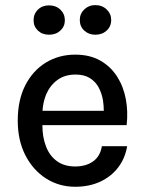

<svg xmlns="http://www.w3.org/2000/svg" viewBox="-20 -718 569 752"><path d="M49.5 0ZM386.5 -284Q386.5 -303.5 383.5 -324Q379 -351.5 366.8 -374.8Q354.5 -398 332.2 -412Q310 -426 276 -426Q233.5 -426 204.5 -404.5Q175.5 -383 160.5 -347.5Q148.5 -317.5 146.5 -284ZM146 -228Q146 -181 160 -145Q174 -108 202.8 -87Q231.5 -66 274.5 -66Q316.5 -66 344.5 -85.8Q372.5 -105.5 379 -145.5H478Q470 -97.5 442.5 -61.8Q415 -26 372 -6.2Q329 13.5 274.5 13.5Q211 13.5 160 -19.2Q109 -52 79.2 -110.2Q49.5 -168.5 49.5 -245.5Q49.5 -326 79 -383.8Q108.5 -441.5 159.5 -472.8Q210.5 -504 274.5 -504Q331.5 -504 372.2 -481Q413 -458 438.2 -418.8Q463.5 -379.5 472.8 -330Q482 -280.5 476 -228ZM172 -582Q145.5 -582 128.5 -598.2Q111.5 -614.5 111.5 -638.5Q111.5 -663.5 128.5 -680.2Q145.5 -697 172 -697Q199 -697 216.5 -680.2Q234 -663.5 234 -638.5Q234 -614.5 216.5 -598.2Q199 -582 172 -582ZM353 -582Q327.5 -582 310 -598.2Q292.5 -614.5 292.5 -639.5Q292.5 -664 310 -681Q327.5 -698 353 -698Q380 -698 397.8 -681Q415.5 -664 415.5 -639.5Q415.5 -614.5 397.8 -598.2Q380 -582 353 -582Z"/></svg>

Font: Betinya Sans Medium
Style: Regular
Weight: 500
Designer: Jonathan Pinhorn
Version: Version 2.001;December 9, 2019;FontCreator 12.0.0.2547 64-bi